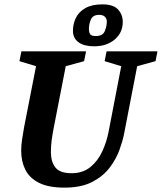

<svg xmlns="http://www.w3.org/2000/svg" viewBox="-20 -849 741 879"><path d="M275 10Q202 10 158.5 -12Q115 -34 96 -72Q77 -110 77 -159Q77 -183 81 -210Q85 -237 90 -265L145 -546L69 -569L78 -614H374L365 -569L281 -546L226 -264Q220 -234 216.5 -206.5Q213 -179 213 -152Q213 -109 233.5 -82.5Q254 -56 308 -56Q359 -56 393.5 -84Q428 -112 448 -155.5Q468 -199 477 -245L535 -546L459 -569L468 -614H701L692 -569L608 -546L548 -236Q542 -205 527 -163Q512 -121 482 -81.5Q452 -42 402 -16Q352 10 275 10ZM411 -637Q365 -637 339.5 -655.5Q314 -674 314 -708Q314 -740 327.5 -767.5Q341 -795 371 -812Q401 -829 449 -829Q499 -829 520.5 -805.5Q542 -782 542 -749Q542 -699 505 -668Q468 -637 411 -637ZM419 -684Q450 -684 459.5 -706Q469 -728 469 -750Q469 -763 460.5 -772Q452 -781 434 -781Q405 -781 396 -759.5Q387 -738 387 -716Q387 -703 392 -693.5Q397 -684 419 -684Z"/></svg>

Font: Manuale
Style: Italic
Weight: 400
Italic angle: -11°
Designer: Eduardo Tunni / Pablo Cosgaya
Foundry: Eduardo Tunni / Pablo Cosgaya
Version: Version 1.002